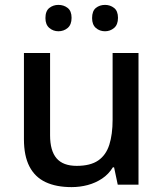

<svg xmlns="http://www.w3.org/2000/svg" viewBox="-20 -756 670 786"><path d="M547 -539V0H462L447 -71H442Q425 -43 398 -25Q371 -7 339 1.5Q307 10 273 10Q210 10 166.5 -10.5Q123 -31 100.5 -74.5Q78 -118 78 -186V-539H185V-202Q185 -139 211.5 -108Q238 -77 294 -77Q350 -77 382 -99Q414 -121 427.5 -163.5Q441 -206 441 -266V-539ZM166 -682Q166 -711 182 -723.5Q198 -736 219 -736Q241 -736 257 -723.5Q273 -711 273 -683Q273 -655 257 -641.5Q241 -628 219 -628Q198 -628 182 -641.5Q166 -655 166 -682ZM357 -682Q357 -711 372.5 -723.5Q388 -736 410 -736Q431 -736 447 -723.5Q463 -711 463 -683Q463 -655 447 -641.5Q431 -628 410 -628Q388 -628 372.5 -641.5Q357 -655 357 -682Z"/></svg>

Font: Noto Sans Hebrew Medium
Style: Regular
Weight: 500
Designer: Monotype Design Team
Foundry: Monotype Imaging Inc.
Version: Version 2.003